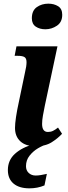

<svg xmlns="http://www.w3.org/2000/svg" viewBox="-20 -789 373 1049"><path d="M228 -629Q197 -629 175.5 -643.5Q154 -658 154 -689Q154 -731 181 -750Q208 -769 244 -769Q275 -769 297.5 -755Q320 -741 320 -708Q320 -668 291 -648.5Q262 -629 228 -629ZM175 10Q120 10 91 -17Q62 -44 62 -90Q62 -113 67.5 -150Q73 -187 83 -232L117 -395Q121 -411 123 -425Q125 -439 125 -449Q125 -470 114 -477Q103 -484 77 -484H60L70 -536H294L225 -212Q219 -183 214.5 -157.5Q210 -132 210 -112Q210 -68 242 -68Q257 -68 269.5 -74Q282 -80 297 -92L319 -58Q296 -33 262 -11.5Q228 10 175 10ZM141 240Q85 240 54 214Q23 188 23 140Q23 86 62 51Q101 16 162 0H235Q213 6 187 21.5Q161 37 141.5 61.5Q122 86 122 119Q122 142 137 156Q152 170 175 170Q188 170 203 167.5Q218 165 236 161L223 224Q185 240 141 240Z"/></svg>

Font: Noto Serif SemiCondensed
Style: Bold Italic
Weight: 700
Width: 4
Italic angle: -12°
Designer: Monotype Design Team
Foundry: Monotype Imaging Inc.
Version: Version 2.014